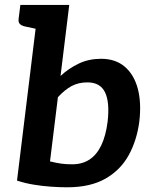

<svg xmlns="http://www.w3.org/2000/svg" viewBox="-20 -764 619 791"><path d="M256.5 7.6Q225.7 7.6 190.3 5.1Q154.8 2.7 118.6 -3.3Q82.4 -9.3 50.1 -20L138.7 -743.8H265.3L229.4 -451.1Q263.3 -482.5 304.7 -502.2Q346 -521.8 396.3 -521.8Q456 -521.8 494.3 -489Q532.5 -456.1 547.8 -398.2Q563 -340.3 554 -263.6Q544 -186.3 510.4 -125Q476.8 -63.7 414.6 -28.1Q352.4 7.6 256.5 7.6ZM277.2 -87.1Q318.8 -87.1 348.6 -106.6Q378.4 -126.1 397.2 -165.2Q415.9 -204.4 423.3 -262.3Q432.6 -342 412.9 -383.3Q393.1 -424.6 340.2 -424.6Q302.8 -424.6 274.5 -409.2Q246.2 -393.7 218.6 -363.6L186 -99.1Q214.3 -92.1 234.1 -89.6Q253.9 -87.1 277.2 -87.1ZM163 -743.8 138.5 -643.1 82.5 -655.1Q68.8 -658.2 61.9 -665.2Q55 -672.2 56.6 -685.7L63.9 -743.8Z"/></svg>

Font: Aleo
Style: Italic
Weight: 400
Italic angle: -7°
Designer: Alessio Laiso
Foundry: Alessio Laiso
Version: Version 2.001;gftools[0.9.29]